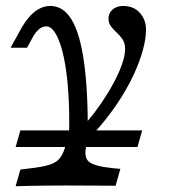

<svg xmlns="http://www.w3.org/2000/svg" viewBox="-20 -446 575 652"><path d="M211.3 79.8Q216.1 5.6 214.9 -60.5Q213.7 -126.6 207.7 -181Q201.6 -235.5 191.1 -274.6Q180.6 -313.7 166.9 -335.1Q153.2 -356.5 137.1 -356.5Q124.2 -356.5 112.9 -347.2Q101.6 -337.9 91.1 -319.4L71.8 -283.9H16.1L48.4 -342.7Q63.7 -371 80.2 -389.5Q96.8 -408.1 114.5 -416.9Q132.3 -425.8 150.8 -425.8Q195.2 -425.8 223.4 -379Q251.6 -332.3 265.3 -235.1Q279 -137.9 278.2 13.7L249.2 41.9ZM201.6 183.9Q166.1 183.9 137.5 184.3Q108.9 184.7 83.5 185.1Q58.1 185.5 33.1 186.3L49.2 129.8L100 123.4Q135.5 118.5 155.2 110.9Q175 103.2 185.9 87.5Q196.8 71.8 204 43.5L235.5 -66.1L262.1 30.6L285.5 6.5L275 43.5Q262.9 85.5 280.6 102Q298.4 118.5 362.1 125L388.7 127.4L372.6 184.7Q348.4 184.7 302.4 184.3Q256.5 183.9 204 183.9H200ZM263.7 41.1 235.5 8.1Q254.8 -8.1 277.8 -35.1Q300.8 -62.1 323 -94.4Q345.2 -126.6 363.7 -160.5Q382.3 -194.4 393.5 -225.4Q404.8 -256.5 404.8 -279.8Q404.8 -299.2 396.4 -312.1Q387.9 -325 376.6 -335.1Q365.3 -345.2 356.9 -356.5Q348.4 -367.7 348.4 -383.9Q348.4 -401.6 362.5 -413.7Q376.6 -425.8 397.6 -425.8Q434.7 -425.8 455.2 -402Q475.8 -378.2 475.8 -346Q475.8 -315.3 465.7 -277.8Q455.6 -240.3 437.1 -199.2Q418.5 -158.1 392.3 -116.1Q366.1 -74.2 333.5 -33.9Q300.8 6.5 263.7 41.1ZM33.1 53.2 49.2 -3.2H462.9L446.8 53.2Z"/></svg>

Font: Playfair 5pt SemiExpanded Light
Style: Italic
Weight: 300
Width: 6
Italic angle: -15.6°
Designer: Claus Eggers Sørensen
Foundry: Claus Eggers Sørensen
Version: Version 2.203